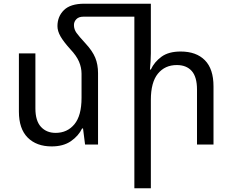

<svg xmlns="http://www.w3.org/2000/svg" viewBox="-20 -780 1255 1036"><path d="M509 -385V0H439L428 -87H423Q404 -47 363 -18.5Q322 10 259 10Q177 10 129.5 -37.5Q82 -85 82 -178V-492H171V-195Q171 -128 201 -95.5Q231 -63 280 -63Q343 -63 381.5 -109.5Q420 -156 420 -252V-382Q420 -415 406.5 -447Q393 -479 359 -515Q322 -556 306 -584.5Q290 -613 290 -639Q290 -691 325 -725.5Q360 -760 435 -760H794V-492Q794 -470 792.5 -449Q791 -428 789 -405H794Q813 -446 851.5 -474Q890 -502 955 -502Q1039 -502 1085.5 -455Q1132 -408 1132 -314V0H1043V-297Q1043 -365 1014.5 -397Q986 -429 934 -429Q870 -429 832 -382.5Q794 -336 794 -241V236H705V-690H430Q405 -690 392 -676.5Q379 -663 379 -645Q379 -622 392.5 -603Q406 -584 442 -545Q479 -505 494 -468.5Q509 -432 509 -385Z"/></svg>

Font: Noto Sans Living
Style: Regular
Weight: 400
Designer: Monotype Design Team
Foundry: Monotype Imaging Inc.
Version: Version 2.013; ttfautohint (v1.8.4.7-5d5b)